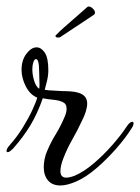

<svg xmlns="http://www.w3.org/2000/svg" viewBox="-30 -561 429 588"><path d="M155 7Q130 7 117 -8.5Q104 -24 104 -49Q104 -60 106.5 -73.5Q109 -87 115 -100Q126 -126 140.5 -149.5Q155 -173 167 -201Q174 -216 174 -228Q174 -243 162 -248.5Q150 -254 133 -255.5Q116 -257 101 -260Q85 -214 63.5 -178Q42 -142 10 -106Q-1 -95 -6 -95Q-10 -95 -10 -99Q-10 -106 1 -118Q23 -143 40.5 -171.5Q58 -200 69.5 -225Q81 -250 84 -262Q62 -271 49 -296.5Q36 -322 36 -347Q36 -377 51 -396.5Q66 -416 82 -416Q96 -416 107 -400Q118 -384 118 -346Q118 -330 114 -313.5Q110 -297 107 -286Q119 -284 135 -283.5Q151 -283 162 -282Q175 -282 187.5 -281Q200 -280 210 -277Q237 -269 237 -244Q237 -222 220 -189Q207 -161 191 -133Q175 -105 164 -76Q160 -66 157.5 -55.5Q155 -45 155 -37Q155 -17 173 -17Q183 -17 199 -23Q227 -35 257.5 -61Q288 -87 315 -118Q342 -149 359 -175Q368 -188 375 -188Q379 -188 379 -183Q379 -176 371 -165Q354 -138 325.5 -105.5Q297 -73 265 -45.5Q233 -18 203 -5Q175 7 155 7ZM90 -289Q91 -293 91 -303Q91 -311 90.5 -320.5Q90 -330 90 -340Q90 -382 79 -380Q75 -379 72 -370Q69 -361 69 -349Q69 -332 74.5 -314Q80 -296 90 -289ZM148 -446Q140 -446 140 -451Q140 -454 143 -455Q148 -460 153.5 -465.5Q159 -471 165 -476L238 -540Q239 -541 242 -541Q248 -541 254.5 -534.5Q261 -528 261 -522Q261 -519 258 -516L154 -447Q152 -446 148 -446Z"/></svg>

Font: Gwendolyn
Style: Bold
Weight: 700
Designer: Robert E. Leuschke
Foundry: Robert E. Leuschke
Version: Version 1.010; ttfautohint (v1.8.3)